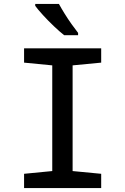

<svg xmlns="http://www.w3.org/2000/svg" viewBox="-20 -961 640 981"><path d="M103 0V-73L247 -87V-627L103 -641V-714H497V-641L351 -627V-87L497 -73V0ZM308 -781Q285 -799 255.5 -827Q226 -855 199.5 -884Q173 -913 160 -931V-941H281Q293 -919 310 -891.5Q327 -864 345.5 -838Q364 -812 379 -793V-781Z"/></svg>

Font: Noto Sans Mono Medium
Style: Regular
Weight: 500
Designer: Monotype Design Team
Foundry: Monotype Imaging Inc.
Version: Version 2.014